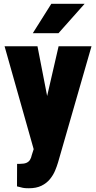

<svg xmlns="http://www.w3.org/2000/svg" viewBox="-20 -770 501 1003"><path d="M178.7 -62 286.1 -528.3H458L283.2 78.6Q277.3 98.6 267.6 121.8Q257.8 145 240.7 166Q223.6 187 196.8 200.2Q169.9 213.4 130.9 213.4Q108.4 213.4 99.6 211.2Q90.8 209 68.8 203.6L69.3 85.9Q74.7 85.9 77.1 85.9Q79.6 85.9 85 85.9Q106 85.9 118.2 80.6Q130.4 75.2 136.7 64.9Q143.1 54.7 146 40ZM175.8 -528.3 247.6 -158.7 264.6 15.6H157.7L3.9 -528.3ZM151.4 -596.7 248 -750H421.9L285.6 -596.7Z"/></svg>

Font: Roboto Condensed Black
Style: Regular
Weight: 900
Designer: Christian Robertson
Foundry: Google
Version: Version 3.008; 2023